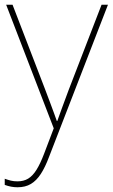

<svg xmlns="http://www.w3.org/2000/svg" viewBox="-26 -548 476 811"><path d="M0 -528H27L164 -172Q176 -140 185.5 -115Q195 -90 202 -70.5Q209 -51 214 -37H216Q224 -59 235.5 -91Q247 -123 264 -168L403 -528H430L181 115Q165 158 146.5 186.5Q128 215 104.5 229Q81 243 48 243Q34 243 21 240.5Q8 238 -6 233V207Q8 212 20 215Q32 218 48 218Q74 218 93 206.5Q112 195 128 169.5Q144 144 160 102L201 -6Z"/></svg>

Font: Noto Sans Thai Thin
Style: Regular
Weight: 250
Designer: Monotype Design Team
Foundry: Monotype Imaging Inc.
Version: Version 2.001